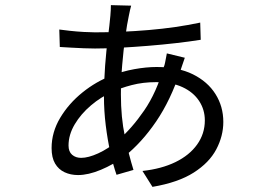

<svg xmlns="http://www.w3.org/2000/svg" viewBox="-20 -683 1040 748"><path d="M491 -661Q489 -654 486.5 -643.5Q484 -633 482 -622Q475 -590 468 -539Q461 -488 456 -429.5Q451 -371 451 -315Q451 -225 466.5 -152Q482 -79 500 -21L434 -2Q421 -39 410 -88.5Q399 -138 392 -194.5Q385 -251 385 -307Q385 -368 389.5 -427Q394 -486 400.5 -537Q407 -588 410 -622Q411 -632 411.5 -643.5Q412 -655 412 -663ZM350 -557Q453 -557 559.5 -566Q666 -575 760 -595L762 -528Q718 -521 665.5 -515Q613 -509 557.5 -504.5Q502 -500 448.5 -497Q395 -494 350 -494Q332 -494 306 -495Q280 -496 255 -497.5Q230 -499 213 -500L211 -568Q225 -566 252 -563Q279 -560 306.5 -558.5Q334 -557 350 -557ZM700 -458Q698 -453 695 -443.5Q692 -434 688.5 -424.5Q685 -415 683 -408Q645 -293 588.5 -210Q532 -127 464 -73Q422 -42 373 -21.5Q324 -1 284 -1Q255 -1 231.5 -12Q208 -23 194.5 -46Q181 -69 181 -106Q181 -168 214.5 -224Q248 -280 301.5 -323Q355 -366 414 -388Q456 -405 503 -413.5Q550 -422 590 -422Q674 -422 731.5 -393.5Q789 -365 819.5 -316.5Q850 -268 850 -208Q850 -153 822.5 -101Q795 -49 734.5 -10.5Q674 28 574 45L535 -17Q609 -25 663.5 -51.5Q718 -78 748 -120Q778 -162 778 -214Q778 -256 755.5 -290Q733 -324 691 -343.5Q649 -363 588 -363Q537 -363 493 -351.5Q449 -340 418 -325Q374 -306 334.5 -272.5Q295 -239 271 -198.5Q247 -158 247 -116Q247 -92 261 -80Q275 -68 296 -68Q324 -68 362.5 -85.5Q401 -103 439 -135Q494 -183 542 -253Q590 -323 618 -422Q621 -428 623 -438.5Q625 -449 627 -459Q629 -469 630 -475Z"/></svg>

Font: Noto Sans SC Thin
Style: Regular
Weight: 400
Version: Version 2.004-H2;hotconv 1.0.118;makeotfexe 2.5.65603